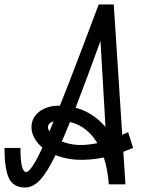

<svg xmlns="http://www.w3.org/2000/svg" viewBox="-34 -820 654 854"><path d="M450 0 413 -638Q347 -456 298.5 -331Q250 -206 213 -130Q176 -54 144.5 -20Q113 14 78 14Q25 14 5.5 -28Q-14 -70 -14 -162H57Q57 -106 63.5 -80.5Q70 -55 82 -55Q96 -55 120.5 -96.5Q145 -138 182.5 -227Q220 -316 275 -458Q330 -600 405 -800H472L524 0H450Q445 -68 427.5 -120.5Q410 -173 381 -209.5Q352 -246 314 -264.5Q276 -283 229 -283Q207 -283 193 -275.5Q179 -268 179 -253Q179 -245 190.5 -228.5Q202 -212 227.5 -197.5Q253 -183 294.5 -177Q336 -171 395.5 -182.5Q455 -194 536 -232L558 -162Q471 -125 399.5 -114.5Q328 -104 273.5 -113.5Q219 -123 181.5 -145Q144 -167 125 -196Q106 -225 106 -253Q106 -297 141 -323.5Q176 -350 229 -350Q292 -350 343.5 -326Q395 -302 433.5 -257Q472 -212 495.5 -147Q519 -82 524 0Z"/></svg>

Font: Victor Mono
Style: Italic
Weight: 400
Italic angle: -12°
Monospace: yes
Designer: Rune Bjørnerås
Version: Version 1.561;gftools[0.9.30]